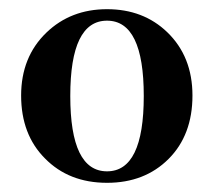

<svg xmlns="http://www.w3.org/2000/svg" viewBox="-20 -857 465 418"><path d="M133 -648Q133 -484 213 -484Q293 -484 293 -648Q293 -812 213 -812Q133 -812 133 -648ZM344 -787Q399 -734 399 -649Q399 -563 347 -511Q295 -459 213 -459Q130 -459 78 -512Q26 -564 26 -649Q26 -733 81 -786Q134 -837 213 -837Q292 -837 344 -787Z"/></svg>

Font: Source Han Serif CN Heavy
Style: Regular
Weight: 900
Designer: Ryoko NISHIZUKA  (kana & ideographs); Frank Grießhammer (Latin, Greek & Cyrillic); Wenlong ZHANG  (bopomofo); Sandoll Co
Foundry: Adobe Systems Incorporated
Version: Version 1.000;PS 1;hotconv 16.6.53;makeotf.lib2.5.65590